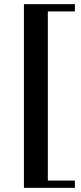

<svg xmlns="http://www.w3.org/2000/svg" viewBox="-20 -760 390 923"><path d="M340 -705H210V108H340V143H95V-740H340Z"/></svg>

Font: Inria Serif
Style: Bold
Weight: 700
Designer: Black Foundry Team
Foundry: Black Foundry
Version: Version 1.000; ttfautohint (v1.8.3)